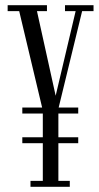

<svg xmlns="http://www.w3.org/2000/svg" viewBox="-20 -720 380 740"><path d="M66 -282.5V-305.5H281.5V-282.5ZM66 -168V-191H281.5V-168ZM97.5 0V-23H145V-294.5L54 -677H9.5V-700H161V-677H122.5L202.5 -315H186L271.5 -677H230.5V-700H340.5V-677H296.5L205 -301V-23H249V0Z"/></svg>

Font: Imbue 48pt Light
Style: Regular
Weight: 300
Designer: Tyler Finck
Foundry: Etcetera Type Company
Version: Version 1.102